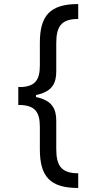

<svg xmlns="http://www.w3.org/2000/svg" viewBox="-20 -792 466 948"><path d="M70.3 -362.3V-273.4H86.4C153.3 -269 176.8 -237.8 176.8 -166V-54.7C176.8 79.1 226.6 136.2 366.2 136.2V63.5C283.2 63.5 257.8 26.4 257.8 -56.2V-194.8C257.8 -252 239.7 -295.9 157.7 -313V-322.8C239.7 -339.4 257.8 -382.8 257.8 -439.9V-579.6C257.8 -662.1 283.7 -698.7 366.2 -698.2V-772C226.6 -772 176.8 -714.4 176.8 -581.1V-468.8C176.8 -397.5 153.3 -366.2 86.9 -362.3Z"/></svg>

Font: Raveo
Style: Regular
Weight: 400
Designer: Jakub Foglar, Rasmus Andersson (Inter)
Foundry: Jakubfoglar.com
Version: Version 1.100;Glyphs 3.2.3 (3260)